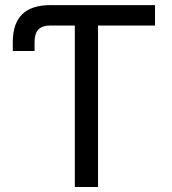

<svg xmlns="http://www.w3.org/2000/svg" viewBox="-20 -748 688 768"><path d="M226.6 -727.5H600.1V-646H372.1V0H279.3V-646H226.6ZM181.6 -727.5H226.6V-646H182.1Q148.9 -646 133.5 -629.9Q118.2 -613.8 118.2 -579.1V-543.9H31.2V-580.1Q31.2 -653.8 68.6 -690.7Q106 -727.5 181.6 -727.5Z"/></svg>

Font: Inter RS Variable
Style: Regular
Weight: 400
Designer: Rasmus Andersson (customised by Maria Ramos and Noel Pretorius)
Foundry: rsms
Version: Version 3.001;Glyphs 3.2.3 (3260)